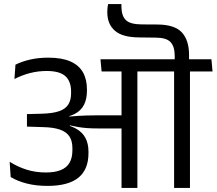

<svg xmlns="http://www.w3.org/2000/svg" viewBox="-20 -924 1065 944"><path d="M577 -890.5Q577 -891.5 577 -897.2Q577 -903 577 -904H512Q509.5 -894.5 508.5 -884.8Q507.5 -875 507.5 -864.5Q507.5 -805 545 -772.8Q582.5 -740.5 663.5 -740L744.5 -739Q798 -739 818.5 -717Q839 -695 839 -650V-619.5H909.5V-653.5Q909.5 -726.5 874 -764.8Q838.5 -803 754 -803.5L676.5 -804Q620 -804.5 598.8 -825.2Q577.5 -846 577 -890.5ZM766.5 -572.5 761.5 -632.5H474L479.5 -572.5ZM577.5 0H655.5V-595H577.5ZM27.5 -128.5 32.5 -53.5Q67 -33 112.2 -21.5Q157.5 -10 213.5 -10Q315.5 -10 365.2 -50.2Q415 -90.5 415 -171V-179Q415 -217.5 400 -246Q385 -274.5 352.2 -292.5Q319.5 -310.5 266 -318L265 -344.5Q315 -347 346.8 -363.5Q378.5 -380 393 -408.8Q407.5 -437.5 407.5 -477.5V-484.5Q407.5 -533.5 387.8 -568.5Q368 -603.5 326 -622Q284 -640.5 217.5 -640.5Q169 -640.5 128.5 -631.2Q88 -622 56 -606L51 -535.5Q89 -555 128.5 -565Q168 -575 209.5 -575Q274 -575 301.8 -549.2Q329.5 -523.5 329.5 -473.5V-465.5Q329.5 -431.5 315.5 -409.8Q301.5 -388 270.2 -377.2Q239 -366.5 186.5 -365L112.5 -363V-301.5L191 -299Q242 -298 274 -287Q306 -276 321 -253.8Q336 -231.5 336 -196V-185.5Q336 -147.5 321.5 -123.2Q307 -99 278 -87.5Q249 -76 206 -76Q154.5 -76 111 -89.8Q67.5 -103.5 27.5 -128.5ZM260 -351V-311L322 -298.5L324 -307.5Q346 -302.5 365.8 -299.2Q385.5 -296 408.2 -294.2Q431 -292.5 461.5 -292.5H606V-357H460Q429 -357 406.5 -356.2Q384 -355.5 364 -354.2Q344 -353 321 -351L320 -358ZM914 0V-593.5H836V0ZM1025 -572.5 1019.5 -632.5H724L730.5 -572.5Z"/></svg>

Font: Anek Devanagari Medium
Style: Regular
Weight: 400
Version: Version 1.003